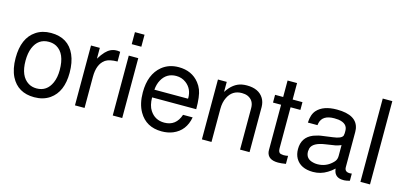

<svg xmlns="http://www.w3.org/2000/svg" viewBox="-66 -1165 3408 1623"><g transform="rotate(15 1638.0 -353.0)"><path d="M272 -539.1Q423.8 -539.1 481 -410.2Q509.8 -345.2 509.8 -253.9Q509.8 -86.9 408.2 -16.1Q352.1 22.9 272.9 22.9Q128.9 22.9 68.8 -96.2Q36.1 -162.1 36.1 -257.8Q36.1 -432.1 141.1 -502Q195.8 -539.1 272 -539.1ZM272.9 -461.9Q180.2 -461.9 142.1 -370.1Q123 -323.2 123 -257.8Q123 -121.1 201.2 -73.2Q231.9 -54.2 272.9 -54.2Q362.8 -54.2 401.9 -142.1Q422.9 -189 422.9 -254.9Q422.9 -399.9 340.8 -445.8Q311 -461.9 272.9 -461.9Z M624.5 -523.9H701.7V-429.2Q726.6 -470.2 750.5 -495.1Q792.5 -539.1 844.7 -539.1H855.5L876.5 -536.1V-451.2Q804.7 -450.2 773.4 -429.2Q771.5 -428.2 769.5 -426.8L767.6 -424.8Q708.5 -381.8 708.5 -272V0H624.5Z M1038.1 -523.9V0H955.1V-523.9ZM1038.1 -729V-624H954.1V-729Z M1623 -233.9H1236.8Q1237.8 -162.1 1264.6 -122.1Q1308.1 -54.2 1390.6 -54.2Q1492.7 -54.2 1527.8 -159.2H1611.8Q1589.8 -38.1 1485.8 4.9Q1441.9 22.9 1387.7 22.9Q1252 22.9 1189 -86.9Q1149.9 -154.8 1149.9 -254.9Q1149.9 -413.1 1243.7 -490.2Q1303.7 -539.1 1389.6 -539.1Q1504.9 -539.1 1569.8 -457Q1589.8 -432.1 1602.1 -400.9Q1623 -347.2 1623 -233.9ZM1238.8 -301.8H1532.7L1533.7 -308.1Q1533.7 -388.2 1475.1 -433.1Q1437 -461.9 1388.7 -461.9Q1303.7 -461.9 1262.7 -387.2Q1242.7 -351.1 1238.8 -301.8Z M1735.4 -523.9H1812.5V-436Q1866.7 -521 1942.4 -535.2Q1962.4 -539.1 1986.3 -539.1Q2090.3 -539.1 2132.3 -470.2Q2151.4 -439 2152.3 -396V0H2069.3V-362.8Q2069.3 -432.1 2011.7 -457Q1989.7 -465.8 1961.4 -465.8Q1877.4 -465.8 1840.3 -389.2Q1819.3 -347.2 1819.3 -289.1V0H1735.4Z M2475.1 -523.9V-456.1H2389.2V-97.2Q2389.2 -59.1 2411.1 -53.2L2435.1 -49.8Q2460 -49.8 2475.1 -54.2V16.1Q2436 22.9 2407.2 22.9Q2318.4 22.9 2307.1 -43.9L2306.2 -60.1V-456.1H2235.4V-523.9H2306.2V-668H2389.2V-523.9Z M3034.2 -48.8V14.2Q3004.9 22 2987.8 22.9H2986.8H2977.1Q2906.2 22.9 2893.1 -40L2891.1 -54.2Q2862.8 -27.8 2835.9 -12.2Q2779.8 22.9 2712.9 22.9Q2603 22.9 2560.1 -51.8Q2541 -85.9 2541 -131.8Q2541 -233.9 2632.8 -272L2644 -275.9L2678.2 -286.1Q2687 -288.1 2697.3 -290Q2727.1 -294.9 2800.8 -304.2Q2874 -313 2885.3 -341.8V-342.8V-344.2L2888.2 -361.8V-383.8Q2888.2 -448.2 2807.1 -460Q2790 -461.9 2771 -461.9Q2668 -461.9 2650.9 -387.2Q2648.9 -377.9 2647.9 -369.1H2564Q2566.9 -440.9 2600.1 -478Q2654.8 -539.1 2773.9 -539.1Q2950.2 -539.1 2969.2 -422.9Q2971.2 -411.1 2971.2 -396V-87.9Q2971.2 -46.9 3016.1 -46.9H3018.1Q3023.9 -46.9 3028.8 -47.9H3029.8ZM2888.2 -165V-258.8L2877.9 -254.9Q2861.8 -248 2839.8 -243.2L2753.9 -230Q2647.9 -214.8 2631.8 -161.1L2627.9 -134.8V-133.8Q2627.9 -68.8 2694.8 -54.2Q2710.9 -49.8 2731 -49.8Q2803.2 -49.8 2855 -97.2Q2868.2 -108.9 2876 -120.1Q2888.2 -138.2 2888.2 -165Z M3206.5 -729V0H3122.6V-729Z"/></g></svg>

Font: SolaimanLipiNormal
Style: Normal
Weight: 400
Designer: Solaiman Karim
Version: Version 1.6.1 ; ttfautohint (v1.5.65-e2d9)